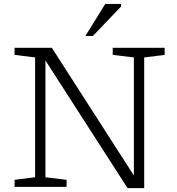

<svg xmlns="http://www.w3.org/2000/svg" viewBox="-20 -950 900 976"><path d="M158.5 -49V-658L54 -671V-707H243.5L660.5 -58V-658L553 -671V-707H817V-671L713 -658V6.5H628.5L211 -642.5V-49L318.5 -36V0H54V-36ZM414 -767 515 -930H595.5V-917L452 -767Z"/></svg>

Font: Newsreader Caption Light
Style: Regular
Weight: 300
Designer: Hugues Gentile
Foundry: Production Type
Version: Version 1.001